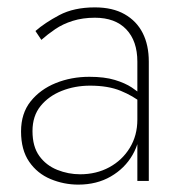

<svg xmlns="http://www.w3.org/2000/svg" viewBox="-20 -490 525 520"><path d="M68 -135Q68 -176 90 -203Q112 -230 147.5 -244Q183 -258 224 -258Q273 -258 307 -244Q341 -230 364 -211V-232Q355 -241 337 -253Q319 -265 291 -273.5Q263 -282 222 -282Q173 -282 131 -265Q89 -248 63 -215.5Q37 -183 37 -134Q37 -84 59 -52Q81 -20 117 -5Q153 10 192 10Q242 10 280 -12Q318 -34 339 -70.5Q360 -107 360 -151L352 -166Q352 -123 331.5 -89.5Q311 -56 276 -37Q241 -18 197 -18Q165 -18 135 -30Q105 -42 86.5 -67.5Q68 -93 68 -135ZM92 -382Q109 -397 129.5 -411Q150 -425 177 -433.5Q204 -442 237 -442Q292 -442 322 -410.5Q352 -379 352 -323V0H383V-323Q383 -368 366.5 -400.5Q350 -433 317.5 -451.5Q285 -470 237 -470Q180 -470 140.5 -449Q101 -428 76 -406Z"/></svg>

Font: Jost ExtraLight
Style: Regular
Weight: 250
Version: Version 3.710